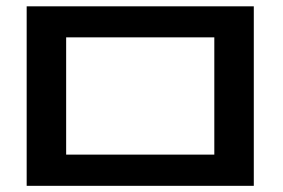

<svg xmlns="http://www.w3.org/2000/svg" viewBox="-20 -602 918 622"><path d="M66.4 0V-581.5H802.2V0ZM194.3 -101.1H674.3V-481H194.3Z"/></svg>

Font: Heebo SemiBold
Style: Regular
Weight: 600
Designer: Oded Ezer
Foundry: Ezer Type House
Version: Version 3.100